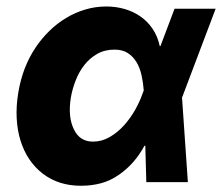

<svg xmlns="http://www.w3.org/2000/svg" viewBox="-20 -573 698 604"><path d="M37.6 -282Q44.4 -322.8 57.9 -357.8Q71.4 -392.8 92.3 -424Q111.2 -452.1 135.3 -475.7Q159.4 -499.3 187.7 -516.3Q215.9 -533.4 248 -543Q280.2 -552.6 314.6 -552.6Q344.8 -552.6 372.3 -544.6Q399.9 -536.6 422.2 -521Q444.6 -505.3 460.2 -482.1Q475.9 -458.8 482.6 -427.9H484.7L529.1 -545.5H658.4L554.7 -271.3L552.6 -266.3L571 0H440.3L437.1 -114.7L434.3 -114.3Q419.4 -86.6 400.2 -64.5Q381 -42.3 355.5 -24.1Q327.8 -4.6 297.9 3.4Q268.1 11.4 234.7 11.4Q164.4 11.4 114.7 -26.6Q90.2 -45.5 72.4 -71.7Q54.7 -98 44.6 -130.5Q34.4 -163 32.5 -201.2Q30.5 -239.3 37.6 -282ZM212.4 -166.2Q230.8 -127.5 272.4 -127.5Q300.4 -127.5 325.1 -141.9Q349.8 -156.2 369.9 -178.4Q389.9 -200.6 404.7 -226.7Q419.4 -252.8 427.6 -276.3L432.2 -288.7Q430.4 -313.2 425.2 -336.5Q420.1 -359.7 409.4 -377.5Q398.8 -395.2 382.1 -406.1Q365.4 -416.9 340.2 -416.9Q309.3 -416.9 285.7 -403.4Q262.1 -389.9 245.2 -368.3Q228.3 -346.6 217.9 -319.6Q207.4 -292.6 202.8 -265.6Q193.2 -204.9 212.4 -166.2Z"/></svg>

Font: Inter P Extra Bold
Style: Italic
Weight: 800
Italic angle: 9.39999°
Designer: Rasmus Andersson
Foundry: rsms
Version: Version 3.018;git-588b23468